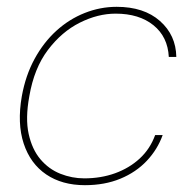

<svg xmlns="http://www.w3.org/2000/svg" viewBox="-20 -531 562 563"><path d="M229 12Q162 12 115.5 -19.5Q69 -51 49.5 -110Q30 -169 44 -249Q55 -310 81.5 -358.5Q108 -407 145.5 -441Q183 -475 228.5 -493Q274 -511 322 -511Q402 -511 449 -469.5Q496 -428 497 -364H475Q472 -423 430 -457Q388 -491 319 -491Q267 -491 214 -464.5Q161 -438 120.5 -384.5Q80 -331 66 -249Q54 -184 64 -138.5Q74 -93 98.5 -64Q123 -35 157 -21.5Q191 -8 227 -8Q276 -8 317.5 -23Q359 -38 389.5 -66Q420 -94 435 -135H457Q442 -93 410.5 -59.5Q379 -26 333 -7Q287 12 229 12Z"/></svg>

Font: DM Sans 20pt Thin
Style: Italic
Weight: 250
Italic angle: -10°
Version: Version 4.004;gftools[0.9.30]